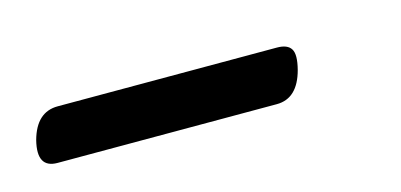

<svg xmlns="http://www.w3.org/2000/svg" viewBox="-26 -662 407 195"><g transform="rotate(-15 178.0 -564.0)"><path d="M5 -564.5Q12.5 -592 35 -592H265.5Q276.5 -592 280.2 -586Q284 -580 280 -564.5Q272.5 -536.5 250.5 -536.5H20Q-2 -536.5 5 -564.5Z"/></g></svg>

Font: Fraunces 72pt S000 SemiBold
Style: Italic
Weight: 600
Italic angle: -16°
Version: Version 1.000; ttfautohint (v1.8.3)